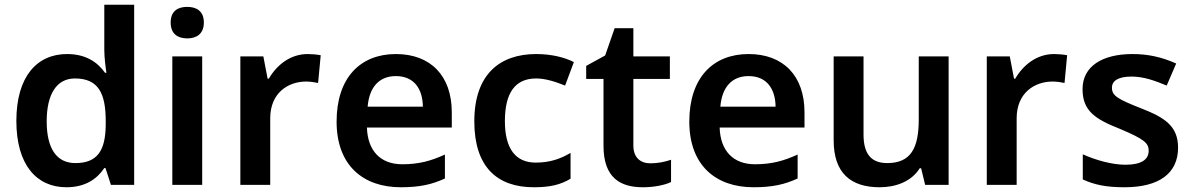

<svg xmlns="http://www.w3.org/2000/svg" viewBox="-20 -780 5030 810"><path d="M260 10C341 10 390 -26 420 -71H425L448 0H546V-760H420V-570C420 -536 426 -492 429 -473H423C392 -517 343 -552 263 -552C135 -552 49 -456 49 -270C49 -85 134 10 260 10ZM298 -92C219 -92 177 -153 177 -268C177 -383 219 -449 296 -449C396 -449 426 -385 426 -269V-253C425 -145 391 -92 298 -92Z M770 -751C731 -751 700 -734 700 -685C700 -636 731 -618 770 -618C808 -618 840 -636 840 -685C840 -734 808 -751 770 -751ZM833 -542H707V0H833Z M1278 -552C1204 -552 1147 -505 1114 -448H1109L1091 -542H994V0H1120V-281C1120 -386 1193 -436 1272 -436C1287 -436 1309 -433 1322 -430L1333 -547C1318 -550 1295 -552 1278 -552Z M1650 -552C1500 -552 1400 -452 1400 -267C1400 -82 1512 10 1671 10C1751 10 1803 -2 1857 -27V-128C1798 -101 1747 -87 1677 -87C1585 -87 1531 -144 1528 -242H1886V-306C1886 -461 1796 -552 1650 -552ZM1650 -459C1727 -459 1763 -405 1764 -330H1531C1538 -415 1582 -459 1650 -459Z M2232 10C2302 10 2345 -1 2387 -26V-135C2345 -110 2300 -94 2240 -94C2155 -94 2110 -153 2110 -269C2110 -388 2153 -449 2242 -449C2280 -449 2322 -436 2364 -419L2401 -518C2364 -537 2309 -552 2242 -552C2089 -552 1981 -467 1981 -268C1981 -76 2077 10 2232 10Z M2724 -91C2682 -91 2652 -115 2652 -166V-447H2806V-542H2652V-661H2573L2533 -546L2453 -502V-447H2526V-165C2526 -28 2599 10 2692 10C2739 10 2784 1 2811 -12V-106C2785 -97 2755 -91 2724 -91Z M3138 -552C2988 -552 2888 -452 2888 -267C2888 -82 3000 10 3159 10C3239 10 3291 -2 3345 -27V-128C3286 -101 3235 -87 3165 -87C3073 -87 3019 -144 3016 -242H3374V-306C3374 -461 3284 -552 3138 -552ZM3138 -459C3215 -459 3251 -405 3252 -330H3019C3026 -415 3070 -459 3138 -459Z M3982 -542H3856V-277C3856 -157 3824 -92 3723 -92C3654 -92 3623 -132 3623 -213V-542H3497V-188C3497 -50 3569 10 3691 10C3759 10 3825 -14 3860 -70H3866L3883 0H3982Z M4427 -552C4353 -552 4296 -505 4263 -448H4258L4240 -542H4143V0H4269V-281C4269 -386 4342 -436 4421 -436C4436 -436 4458 -433 4471 -430L4482 -547C4467 -550 4444 -552 4427 -552Z M4950 -157C4950 -250 4891 -285 4794 -323C4695 -362 4671 -376 4671 -410C4671 -440 4699 -457 4754 -457C4804 -457 4852 -440 4902 -419L4942 -512C4882 -539 4824 -552 4758 -552C4631 -552 4547 -501 4547 -404C4547 -313 4599 -278 4703 -237C4808 -193 4826 -176 4826 -144C4826 -108 4797 -85 4728 -85C4671 -85 4601 -105 4548 -129V-23C4598 0 4648 10 4724 10C4869 10 4950 -48 4950 -157Z"/></svg>

Font: Noto Sans Tai Tham SemiBold
Style: Regular
Weight: 600
Designer: Monotype Design Team 2013. Revised by David WIlliams 2020
Foundry: Monotype Imaging Inc.
Version: Version 2.002